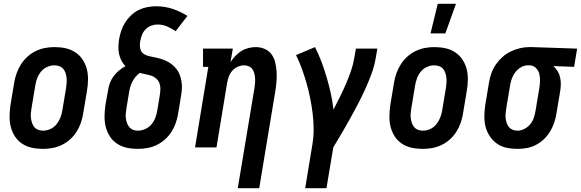

<svg xmlns="http://www.w3.org/2000/svg" viewBox="-20 -776 3059 1011"><path d="M206 8Q176 8 148 2Q120 -4 97 -19Q74 -34 59 -57Q44 -80 37 -107Q30 -134 30.5 -163.5Q31 -193 35 -222L55 -342Q59 -367 68 -391.5Q77 -416 91 -438Q105 -460 125 -478Q145 -496 169 -507.5Q193 -519 218 -523.5Q243 -528 267 -528Q297 -528 325 -522Q353 -516 376 -501Q399 -486 414.5 -463Q430 -440 437 -413Q444 -386 443.5 -356.5Q443 -327 438 -298L418 -178Q414 -153 405.5 -128.5Q397 -104 383 -82Q369 -60 349 -42Q329 -24 305 -12.5Q281 -1 255.5 3.5Q230 8 206 8ZM207 -88Q226 -88 245 -96.5Q264 -105 277 -121Q290 -137 297.5 -155.5Q305 -174 308 -193L328 -313Q330 -327 331 -340.5Q332 -354 330.5 -367Q329 -380 325 -392Q321 -404 313 -413.5Q305 -423 292.5 -427.5Q280 -432 266 -432Q247 -432 228 -423.5Q209 -415 196 -399Q183 -383 176 -364.5Q169 -346 166 -327L146 -207Q144 -193 142.5 -179.5Q141 -166 143 -153Q145 -140 149 -128Q153 -116 161 -106.5Q169 -97 181 -92.5Q193 -88 207 -88Z M706 8Q676 8 648 2Q620 -4 597 -19Q574 -34 559 -57Q544 -80 537 -107Q530 -134 530.5 -163.5Q531 -193 535 -222L549 -301Q552 -321 559 -339.5Q566 -358 578.5 -375Q591 -392 607 -405Q623 -418 641 -428Q628 -440 619.5 -456.5Q611 -473 607 -491.5Q603 -510 603.5 -529.5Q604 -549 607 -569Q611 -592 618.5 -614.5Q626 -637 639 -657.5Q652 -678 670.5 -695.5Q689 -713 710.5 -723.5Q732 -734 755.5 -738.5Q779 -743 802 -743Q848 -743 889.5 -729Q931 -715 967 -692L905 -612Q884 -626 860.5 -636.5Q837 -647 809 -647Q793 -647 775.5 -640.5Q758 -634 745.5 -620.5Q733 -607 727 -590.5Q721 -574 718 -557Q715 -538 718.5 -520Q722 -502 736.5 -492.5Q751 -483 769 -479.5Q787 -476 804.5 -472Q822 -468 839 -462Q856 -456 870.5 -447Q885 -438 897.5 -426Q910 -414 918.5 -399Q927 -384 931.5 -366.5Q936 -349 937.5 -331Q939 -313 936.5 -294Q934 -275 931 -257L918 -178Q914 -153 905.5 -128.5Q897 -104 883 -82Q869 -60 849 -42Q829 -24 805 -12.5Q781 -1 755.5 3.5Q730 8 706 8ZM706 -88Q725 -88 744.5 -96.5Q764 -105 777 -120.5Q790 -136 797.5 -155Q805 -174 808 -193L821 -272Q824 -289 824.5 -305.5Q825 -322 820 -336.5Q815 -351 803.5 -361.5Q792 -372 777.5 -377Q763 -382 747 -385Q731 -388 716 -392Q703 -383 693 -370.5Q683 -358 676 -344Q669 -330 665 -315Q661 -300 659 -286L646 -207Q644 -193 642.5 -180Q641 -167 642.5 -154Q644 -141 648.5 -128.5Q653 -116 661 -106.5Q669 -97 680.5 -92.5Q692 -88 706 -88Z M1232 215 1320 -313Q1322 -326 1323 -339Q1324 -352 1323 -365Q1322 -378 1319 -390Q1316 -402 1309 -412Q1302 -422 1290 -427Q1278 -432 1265 -432Q1249 -432 1232 -424.5Q1215 -417 1203 -403.5Q1191 -390 1185 -373.5Q1179 -357 1176 -340L1120 0H1007L1077 -424H1049V-520H1206L1194 -449Q1205 -466 1219.5 -481.5Q1234 -497 1251 -507.5Q1268 -518 1288 -523Q1308 -528 1327 -528Q1352 -528 1374.5 -518Q1397 -508 1410.5 -489Q1424 -470 1429.5 -446Q1435 -422 1436.5 -397.5Q1438 -373 1436 -348Q1434 -323 1430 -298L1345 215Z M1587 215 1625 -16Q1632 -58 1631.5 -99Q1631 -140 1626 -180.5Q1621 -221 1613 -260.5Q1605 -300 1594 -338.5Q1583 -377 1569.5 -414Q1556 -451 1539 -486L1639 -528Q1658 -490 1673 -450Q1688 -410 1700 -369Q1712 -328 1721.5 -285.5Q1731 -243 1736 -199Q1753 -232 1769.5 -265Q1786 -298 1800.5 -331.5Q1815 -365 1827 -399Q1839 -433 1845 -468L1854 -520H1967L1958 -468Q1951 -427 1936 -386.5Q1921 -346 1903 -306.5Q1885 -267 1865 -228.5Q1845 -190 1823.5 -151.5Q1802 -113 1780 -75.5Q1758 -38 1735 0L1699 215Z M2206 8Q2176 8 2148 2Q2120 -4 2097 -19Q2074 -34 2059 -57Q2044 -80 2037 -107Q2030 -134 2030.5 -163.5Q2031 -193 2035 -222L2055 -342Q2059 -367 2068 -391.5Q2077 -416 2091 -438Q2105 -460 2125 -478Q2145 -496 2169 -507.5Q2193 -519 2218 -523.5Q2243 -528 2267 -528Q2297 -528 2325 -522Q2353 -516 2376 -501Q2399 -486 2414.5 -463Q2430 -440 2437 -413Q2444 -386 2443.5 -356.5Q2443 -327 2438 -298L2418 -178Q2414 -153 2405.5 -128.5Q2397 -104 2383 -82Q2369 -60 2349 -42Q2329 -24 2305 -12.5Q2281 -1 2255.5 3.5Q2230 8 2206 8ZM2207 -88Q2226 -88 2245 -96.5Q2264 -105 2277 -121Q2290 -137 2297.5 -155.5Q2305 -174 2308 -193L2328 -313Q2330 -327 2331 -340.5Q2332 -354 2330.5 -367Q2329 -380 2325 -392Q2321 -404 2313 -413.5Q2305 -423 2292.5 -427.5Q2280 -432 2266 -432Q2247 -432 2228 -423.5Q2209 -415 2196 -399Q2183 -383 2176 -364.5Q2169 -346 2166 -327L2146 -207Q2144 -193 2142.5 -179.5Q2141 -166 2143 -153Q2145 -140 2149 -128Q2153 -116 2161 -106.5Q2169 -97 2181 -92.5Q2193 -88 2207 -88ZM2247 -600 2285 -756H2381L2325 -600Z M2705 8Q2675 8 2647 2Q2619 -4 2597 -19.5Q2575 -35 2559.5 -58Q2544 -81 2537 -108Q2530 -135 2530.5 -164Q2531 -193 2535 -222L2555 -342Q2559 -367 2567.5 -391Q2576 -415 2591 -436.5Q2606 -458 2625.5 -475.5Q2645 -493 2668.5 -504.5Q2692 -516 2717 -522Q2742 -528 2766 -528H2781L3019 -520L3003 -424L2894 -428Q2907 -416 2916 -401.5Q2925 -387 2929 -370Q2933 -353 2933 -334.5Q2933 -316 2930 -298L2910 -178Q2906 -153 2898 -129.5Q2890 -106 2876.5 -83.5Q2863 -61 2844 -43Q2825 -25 2802 -13Q2779 -1 2754 3.5Q2729 8 2705 8ZM2705 -88Q2724 -88 2742 -97.5Q2760 -107 2772.5 -122.5Q2785 -138 2791 -156.5Q2797 -175 2800 -193L2820 -313Q2823 -332 2823.5 -351Q2824 -370 2819.5 -387.5Q2815 -405 2802 -418Q2789 -431 2770 -432H2759Q2741 -432 2723.5 -422Q2706 -412 2694 -396.5Q2682 -381 2675.5 -363Q2669 -345 2666 -327L2646 -207Q2644 -193 2642.5 -180Q2641 -167 2642.5 -154Q2644 -141 2648 -128.5Q2652 -116 2660 -106.5Q2668 -97 2680 -92.5Q2692 -88 2705 -88Z"/></svg>

Font: Iosevka Curly Slab
Style: Bold Italic
Weight: 700
Italic angle: -9°
Monospace: yes
Designer: Belleve Invis
Foundry: Belleve Invis
Version: Version 22.1.2; ttfautohint (v1.8.4)